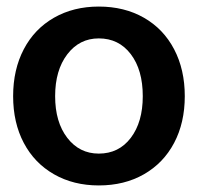

<svg xmlns="http://www.w3.org/2000/svg" viewBox="-20 -552 603 585"><path d="M543 -259Q543 -178 510.5 -116.5Q478 -55 418.5 -21Q359 13 281 13Q204 13 144.5 -21Q85 -55 52.5 -116.5Q20 -178 20 -259Q20 -340 52.5 -402Q85 -464 144.5 -498Q204 -532 281 -532Q359 -532 418.5 -498Q478 -464 510.5 -402Q543 -340 543 -259ZM281 -84Q342 -84 378.5 -132Q415 -180 415 -259Q415 -339 378.5 -387Q342 -435 281 -435Q222 -435 185 -386.5Q148 -338 148 -259Q148 -180 185 -132Q222 -84 281 -84Z"/></svg>

Font: Non Bureau Medium
Style: Regular
Weight: 500
Designer: Jona Saucedo
Foundry: Non Foundry
Version: Version 1.000; ttfautohint (v1.8.4)